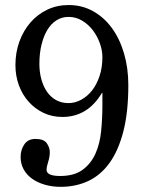

<svg xmlns="http://www.w3.org/2000/svg" viewBox="-20 -723 569 759"><path d="M252 -703.1Q303.7 -703.1 347.2 -679.2Q390.6 -655.3 421.9 -612.8Q453.1 -570.3 470.2 -512.2Q487.3 -454.1 487.3 -386.7Q487.3 -280.3 467.8 -204.1Q448.2 -127.9 413.1 -79.1Q377.9 -30.3 328.6 -7.3Q279.3 15.6 219.7 15.6Q186.5 15.6 157.7 7.3Q128.9 -1 107.4 -16.1Q85.9 -31.2 73.7 -53.2Q61.5 -75.2 61.5 -102.5Q61.5 -130.9 76.2 -152.3Q90.8 -173.8 120.1 -173.8Q153.3 -173.8 165 -156.7Q176.8 -139.6 176.8 -122.1Q176.8 -102.5 170.4 -83Q164.1 -63.5 164.1 -51.8Q164.1 -27.3 217.8 -27.3Q273.4 -27.3 306.6 -51.8Q339.8 -76.2 357.4 -115.7Q375 -155.3 379.9 -205.6Q384.8 -255.9 384.8 -307.6V-355.5H382.8Q326.2 -260.7 226.6 -260.7Q185.5 -260.7 151.9 -276.9Q118.2 -293 93.3 -320.8Q68.4 -348.6 54.7 -385.7Q41 -422.9 41 -465.8Q41 -515.6 56.6 -558.6Q72.3 -601.6 100.1 -633.8Q127.9 -666 166.5 -684.6Q205.1 -703.1 252 -703.1ZM251 -315.4Q276.4 -315.4 300.8 -328.6Q325.2 -341.8 343.8 -365.2Q362.3 -388.7 373.5 -422.4Q384.8 -456.1 384.8 -497.1Q384.8 -523.4 375 -551.3Q365.2 -579.1 347.7 -602.5Q330.1 -626 305.2 -641.1Q280.3 -656.2 251 -656.2Q224.6 -656.2 203.1 -642.6Q181.6 -628.9 167 -604.5Q152.3 -580.1 144 -545.9Q135.7 -511.7 135.7 -470.7Q135.7 -437.5 143.6 -409.2Q151.4 -380.9 166 -359.9Q180.7 -338.9 202.1 -327.1Q223.6 -315.4 251 -315.4Z"/></svg>

Font: Subtext
Style: Regular
Weight: 400
Designer: Christopher J. Fynn
Foundry: Christopher J. Fynn for DDC
Version: Version 1.000 preliminary